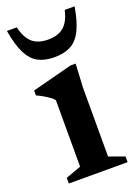

<svg xmlns="http://www.w3.org/2000/svg" viewBox="-133 -737 570 794"><g transform="rotate(-20 152.0 -340.0)"><path d="M224 -456.5 218.5 -353V-49.5L286.5 -25V0H28V-25L95.5 -49.5V-342.5Q89.5 -350 78 -358.2Q66.5 -366.5 52.8 -374.5Q39 -382.5 24.5 -389V-410.5L201.5 -456.5ZM152 -588.5Q181.5 -588.5 202.2 -598Q223 -607.5 236.8 -628Q250.5 -648.5 257.5 -680.5H301Q290 -616 271.5 -579Q253 -542 224 -526.5Q195 -511 152 -511Q109 -511 80 -526.5Q51 -542 32.5 -579Q14 -616 3 -680.5H46.5Q54 -648.5 67.5 -628Q81 -607.5 102 -598Q123 -588.5 152 -588.5Z"/></g></svg>

Font: Newsreader 16pt 16pt SemiBold
Style: Regular
Weight: 600
Version: Version 1.003